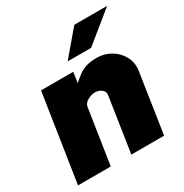

<svg xmlns="http://www.w3.org/2000/svg" viewBox="-167 -854 944 985"><g transform="rotate(-30 304.5 -361.5)"><path d="M13.5 0 93 -517H283.5L274.5 -455Q293 -471.5 311.8 -486Q330.5 -500.5 356.5 -509.8Q382.5 -519 423 -519Q468 -519 505.8 -496.8Q543.5 -474.5 564 -436Q584.5 -397.5 576.5 -349L523.5 0H329.5L378.5 -323Q382.5 -345 365 -357.5Q347.5 -370 326.5 -370Q312.5 -370 297 -364.2Q281.5 -358.5 270.2 -348Q259 -337.5 257 -323L207.5 0ZM285.5 -577.5 409 -723H603.5L424.5 -577.5Z"/></g></svg>

Font: Public Sans Thin Black
Style: Italic
Weight: 900
Italic angle: -8°
Version: Version 2.001